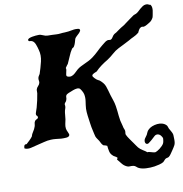

<svg xmlns="http://www.w3.org/2000/svg" viewBox="-189 -896 1222 1282"><g transform="rotate(-10 422.0 -255.0)"><path d="M724.6 179.7Q730.5 178.7 736.8 180.2Q743.2 181.6 750 183.6Q756.8 185.5 764.2 187.5Q771.5 189.5 778.3 188.5Q782.2 187.5 791 182.6Q799.8 177.7 809.1 170.4Q818.4 163.1 826.2 154.8Q834 146.5 836.9 140.6Q839.8 135.7 841.8 124.5Q843.8 113.3 843.8 108.4Q842.8 97.7 833 86.4Q823.2 75.2 811.5 74.2Q798.8 73.2 790 81.5Q781.2 89.8 773.4 96.7Q771.5 98.6 766.6 103Q761.7 107.4 755.9 111.8Q750 116.2 745.1 120.1Q740.2 124 737.3 124Q727.5 126 722.2 117.7Q716.8 109.4 720.7 94.7Q722.7 87.9 729.5 79.6Q736.3 71.3 740.2 64.5Q745.1 54.7 748 47.4Q751 40 757.8 33.2Q768.6 21.5 785.6 14.6Q802.7 7.8 820.8 5.9Q838.9 3.9 855.5 8.8Q872.1 13.7 882.8 25.4Q885.7 28.3 888.2 35.2Q890.6 42 892.6 47.9Q898.4 59.6 905.8 71.3Q913.1 83 915 94.7Q916 99.6 915.5 107.9Q915 116.2 916 124Q917 150.4 909.7 164.6Q902.3 178.7 888.7 198.2Q881.8 208 874.5 218.8Q867.2 229.5 860.4 234.4Q855.5 238.3 848.6 239.3Q841.8 240.2 836.9 243.2Q831.1 247.1 826.7 252.9Q822.3 258.8 817.4 262.7Q806.6 269.5 787.6 274.4Q768.6 279.3 754.9 281.2Q726.6 285.2 697.8 283.7Q668.9 282.2 650.4 273.4Q640.6 268.6 633.8 261.7Q627 254.9 616.2 252.9Q602.5 251 592.8 252Q583 252.9 574.2 249Q554.7 240.2 543 225.6Q531.2 210.9 517.6 194.3Q515.6 191.4 517.6 188Q519.5 184.6 522.5 182.6Q515.6 173.8 506.3 169.9Q497.1 166 490.2 158.2Q477.5 146.5 473.6 128.9Q469.7 111.3 467.8 90.8Q455.1 85 443.4 83Q434.6 76.2 430.2 66.9Q425.8 57.6 420.9 48.8Q416 41 410.2 33.2Q404.3 25.4 400.4 15.6Q397.5 6.8 395.5 -3.9Q393.6 -14.6 390.6 -26.4Q384.8 -49.8 381.3 -76.7Q377.9 -103.5 374 -129.9Q372.1 -142.6 371.6 -154.8Q371.1 -167 371.1 -177.7Q373 -202.1 377 -227.1Q380.9 -252 376 -275.4Q375 -280.3 372.1 -287.1Q369.1 -293.9 365.2 -300.8Q361.3 -307.6 356.9 -313Q352.5 -318.4 348.6 -319.3Q336.9 -323.2 321.8 -318.8Q306.6 -314.5 295.9 -309.6Q289.1 -307.6 275.9 -301.8Q262.7 -295.9 258.8 -291Q253.9 -284.2 254.4 -275.4Q254.9 -266.6 251 -256.8Q249 -250 244.1 -245.1Q239.3 -240.2 237.3 -235.4Q235.4 -230.5 236.8 -225.6Q238.3 -220.7 237.3 -215.8Q237.3 -210 234.9 -203.6Q232.4 -197.3 230.5 -189.5Q227.5 -175.8 226.6 -160.6Q225.6 -145.5 223.6 -131.8Q220.7 -116.2 217.3 -101.6Q213.9 -86.9 215.8 -70.3Q217.8 -58.6 225.1 -43.9Q232.4 -29.3 230.5 -23.4Q226.6 -11.7 208 -10.3Q189.5 -8.8 172.9 -9.8Q155.3 -11.7 137.2 -13.7Q119.1 -15.6 103.5 -14.6Q80.1 -13.7 56.6 -7.3Q33.2 -1 10.7 3.9Q-10.7 8.8 -34.2 15.1Q-57.6 21.5 -79.1 12.7Q-81.1 3.9 -77.1 -5.9Q-73.2 -15.6 -60.5 -13.7Q-48.8 -24.4 -38.1 -34.7Q-27.3 -44.9 -17.6 -57.6Q-13.7 -73.2 -3.4 -87.9Q6.8 -102.5 12.7 -120.1Q15.6 -128.9 16.1 -138.2Q16.6 -147.5 21.5 -155.3Q25.4 -162.1 33.2 -165Q41 -168 44.9 -173.8Q45.9 -184.6 40.5 -188Q35.2 -191.4 35.2 -198.2Q34.2 -203.1 39.1 -215.8Q43.9 -228.5 47.9 -242.2Q54.7 -267.6 59.6 -289.1Q64.5 -310.5 68.4 -335.9Q69.3 -342.8 68.8 -350.6Q68.4 -358.4 70.3 -363.3Q73.2 -373 82 -381.8Q90.8 -390.6 93.8 -401.4Q95.7 -409.2 93.8 -418Q91.8 -426.8 93.8 -435.5Q95.7 -443.4 99.1 -448.2Q102.5 -453.1 106.4 -460Q119.1 -497.1 129.4 -539.6Q139.6 -582 128.9 -619.1Q124 -639.6 116.7 -658.2Q109.4 -676.8 96.7 -683.6Q88.9 -687.5 79.6 -687.5Q70.3 -687.5 70.3 -696.3Q70.3 -703.1 79.1 -707Q87.9 -710.9 100.1 -713.4Q112.3 -715.8 124.5 -716.8Q136.7 -717.8 143.6 -717.8Q157.2 -718.8 173.3 -710.9Q189.5 -703.1 204.1 -703.1Q217.8 -703.1 232.4 -702.6Q247.1 -702.1 260.7 -701.2Q276.4 -700.2 290.5 -702.1Q304.7 -704.1 320.3 -704.1Q345.7 -705.1 370.6 -710.4Q395.5 -715.8 418 -710.9Q425.8 -704.1 422.4 -696.8Q418.9 -689.5 411.1 -681.6Q403.3 -673.8 394.5 -666Q385.7 -658.2 381.8 -650.4Q377.9 -636.7 374 -623.5Q370.1 -610.4 362.3 -598.6Q360.4 -595.7 356 -593.8Q351.6 -591.8 348.6 -587.9Q335 -567.4 325.2 -543Q315.4 -518.6 302.7 -492.2Q298.8 -489.3 293.9 -481.4Q289.1 -473.6 285.2 -468.8Q288.1 -462.9 286.6 -455.1Q285.2 -447.3 283.2 -439.5Q281.2 -431.6 280.3 -424.8Q279.3 -418 282.2 -414.1Q284.2 -411.1 293.9 -408.7Q303.7 -406.2 311.5 -408.2Q326.2 -412.1 337.9 -423.3Q349.6 -434.6 361.3 -445.3Q373 -455.1 386.2 -461.9Q399.4 -468.8 413.6 -475.1Q427.7 -481.4 442.4 -488.8Q457 -496.1 471.7 -506.8Q494.1 -523.4 512.7 -541.5Q531.2 -559.6 552.7 -577.1Q563.5 -585 571.3 -591.8Q579.1 -598.6 589.8 -602.5Q596.7 -604.5 603.5 -603Q610.4 -601.6 615.2 -603.5Q623 -607.4 628.9 -618.2Q634.8 -628.9 643.6 -635.7Q648.4 -639.6 652.8 -641.1Q657.2 -642.6 663.1 -647.5Q670.9 -652.3 678.2 -658.2Q685.5 -664.1 695.3 -669.9Q703.1 -674.8 711.9 -679.7Q720.7 -684.6 728.5 -691.4Q745.1 -703.1 761.7 -715.8Q778.3 -728.5 792 -737.3Q796.9 -740.2 801.3 -741.2Q805.7 -742.2 809.6 -744.1Q819.3 -749 827.6 -756.8Q835.9 -764.6 844.7 -772.5Q853.5 -780.3 863.3 -786.6Q873 -793 884.8 -793.9Q895.5 -794.9 901.9 -791Q908.2 -787.1 916 -786.1Q929.7 -768.6 920.9 -731.4Q918.9 -723.6 918 -715.3Q917 -707 915 -702.1Q912.1 -695.3 904.8 -685.5Q897.5 -675.8 886.7 -669.9Q878.9 -665 868.7 -659.2Q858.4 -653.3 850.6 -651.4Q844.7 -649.4 840.3 -650.9Q835.9 -652.3 831.1 -651.4Q819.3 -647.5 813 -637.2Q806.6 -627 802.7 -617.2Q786.1 -603.5 767.6 -595.2Q749 -586.9 731.4 -576.2Q711.9 -565.4 693.4 -556.6Q674.8 -547.9 656.2 -538.1Q632.8 -526.4 612.3 -507.8Q591.8 -489.3 569.3 -474.6Q545.9 -460.9 523.9 -444.8Q502 -428.7 484.4 -410.2Q478.5 -408.2 465.8 -402.3Q453.1 -396.5 451.2 -388.7Q450.2 -384.8 453.6 -379.9Q457 -375 461.9 -369.6Q466.8 -364.3 471.2 -360.8Q475.6 -357.4 476.6 -356.4Q481.4 -352.5 485.8 -351.1Q490.2 -349.6 494.1 -346.7Q505.9 -336.9 515.1 -325.7Q524.4 -314.5 529.3 -300.8Q534.2 -288.1 538.6 -271.5Q543 -254.9 547.9 -238.3Q553.7 -218.8 560.1 -201.2Q566.4 -183.6 570.3 -160.2Q575.2 -127 578.1 -92.8Q581.1 -58.6 590.8 -28.3Q592.8 -23.4 593.3 -18.1Q593.8 -12.7 595.7 -7.8Q597.7 -2.9 599.6 1.5Q601.6 5.9 602.5 10.7Q603.5 17.6 602.1 25.9Q600.6 34.2 602.5 39.1Q604.5 43.9 610.8 54.7Q617.2 65.4 621.1 70.3Q626 78.1 632.3 86.4Q638.7 94.7 644.5 103.5Q651.4 112.3 656.7 121.1Q662.1 129.9 668 136.7Q679.7 150.4 696.3 160.2Q712.9 169.9 724.6 179.7Z"/></g></svg>

Font: Trade Winds
Style: Regular
Weight: 400
Designer: Squid
Foundry: Font Diner, Inc DBA Sideshow
Version: Version 1.000